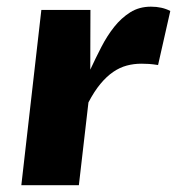

<svg xmlns="http://www.w3.org/2000/svg" viewBox="-20 -547 523 567"><path d="M102.1 -517.6H247.1Q246.6 -473.1 246.8 -429.4Q247.1 -385.7 246.6 -341.3Q262.2 -375 279.3 -408.2Q296.4 -441.4 317.4 -467.8Q338.4 -494.1 364.7 -510.7Q391.1 -527.3 425.8 -527.3Q458.5 -527.3 482.9 -514.6L446.8 -355Q431.2 -357.4 419.9 -358.2Q408.7 -358.9 397.5 -358.9Q375 -358.9 354.2 -353.3Q333.5 -347.7 314.2 -334.5Q294.9 -321.3 276.6 -299.3Q258.3 -277.3 241.2 -244.6L212.9 0H43Z"/></svg>

Font: Proza Libre
Style: Bold Italic
Weight: 700
Designer: Jasper de Waard
Foundry: Jasper de Waard
Version: Version 1.000; ttfautohint (v1.4.1.8-43bc)